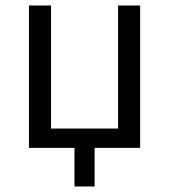

<svg xmlns="http://www.w3.org/2000/svg" viewBox="-20 -536 613 696"><path d="M250 140V0H85V-516H165V-70H408V-516H488V0H323V140Z"/></svg>

Font: IBM Plex Sans Var
Style: Regular
Weight: 400
Designer: Mike Abbink, Paul van der Laan, Pieter van Rosmalen
Foundry: Bold Monday
Version: Version 3.000